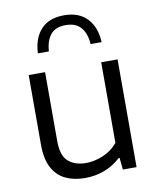

<svg xmlns="http://www.w3.org/2000/svg" viewBox="-89 -873 782 952"><g transform="rotate(-10 302.0 -397.5)"><path d="M263 9Q207.5 9 165.2 -10.8Q123 -30.5 99 -74.8Q75 -119 75 -191.5V-542.5H157.5V-195.5Q157.5 -121.5 191.2 -92.5Q225 -63.5 279.5 -63.5Q320 -63.5 364 -81Q408 -98.5 440 -136.5V-542.5H522.5V0H453.5L447.5 -59.5H442.5Q406 -25.5 359.8 -8.2Q313.5 9 263 9ZM138.5 -640.5Q142 -716.5 182.2 -760.2Q222.5 -804 298.5 -804Q373.5 -804 414.8 -760Q456 -716 459.5 -640.5H404Q400.5 -694 375 -724.2Q349.5 -754.5 298.5 -754.5Q246.5 -754.5 222 -724.2Q197.5 -694 194 -640.5Z"/></g></svg>

Font: Encode Sans SmExp
Style: Regular
Weight: 400
Width: 6
Designer: Multiple Designers
Foundry: Impallari Type
Version: Version 3.002; ttfautohint (v1.8.3) -l 8 -r 50 -G 200 -x 14 